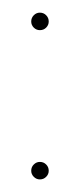

<svg xmlns="http://www.w3.org/2000/svg" viewBox="-20 -412 127 305"><path d="M29.6 -377.8Q29.6 -383.7 33.7 -387.8Q37.8 -391.9 43.3 -391.9Q49.3 -391.9 53.3 -387.8Q57.4 -383.7 57.4 -377.8Q57.4 -372.2 53.3 -368.1Q49.3 -364.1 43.3 -364.1Q37.8 -364.1 33.7 -368.1Q29.6 -372.2 29.6 -377.8ZM29.6 -140.7Q29.6 -146.7 33.7 -150.7Q37.8 -154.8 43.3 -154.8Q49.3 -154.8 53.3 -150.7Q57.4 -146.7 57.4 -140.7Q57.4 -135.2 53.3 -131.1Q49.3 -127 43.3 -127Q37.8 -127 33.7 -131.1Q29.6 -135.2 29.6 -140.7Z"/></svg>

Font: 26F Galaxy Hebrew Hairline
Style: Regular
Weight: 50
Designer: C₂₉H₂₅N₃O₅
Version: Version 1.000